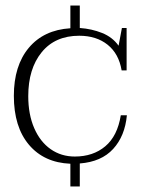

<svg xmlns="http://www.w3.org/2000/svg" viewBox="-20 -581 513 693"><path d="M268 9V92H234V10Q139 6 84.5 -58.5Q30 -123 30 -235Q30 -344 84 -408.5Q138 -473 234 -479V-561H268V-480Q311 -477 348.5 -462Q386 -447 408 -416L420 -480H437V-327H419Q409 -387 368.5 -419.5Q328 -452 266 -452Q179 -452 130.5 -392.5Q82 -333 82 -234Q82 -168 103.5 -118.5Q125 -69 163 -42.5Q201 -16 250 -16Q316 -16 360 -53Q404 -90 416 -165H438Q431 -90 388.5 -43.5Q346 3 268 9Z"/></svg>

Font: Taviraj ExtraLight
Style: Regular
Weight: 275
Designer: Katatrad Team
Foundry: CadsonDemak
Version: Version 1.001